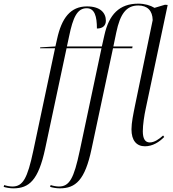

<svg xmlns="http://www.w3.org/2000/svg" viewBox="-159 -790 945 1050"><path d="M-86 240C0 240 51 196 88 23L205 -526H396L277 35C245 186 221 230 163 230C149 230 129 226 118 222L115 232C128 236 149 240 168 240C254 240 306 196 342 23L459 -526H564L566 -536H461L477 -613C498 -713 531 -760 597 -760C647 -760 675 -732 676 -680L579 -211C570 -166 560 -119 560 -83C560 -21 588 10 634 10C676 10 713 -14 739 -41L733 -49C711 -29 685 -11 660 -11C635 -11 622 -31 622 -72C622 -107 630 -160 638 -196L758 -763L743 -764L686 -747C663 -761 632 -770 597 -770C494 -770 437 -711 412 -598L398 -536H207L219 -592C240 -694 263 -745 315 -745C359 -745 371 -700 371 -634C404 -634 420 -651 420 -677C420 -719 390 -755 317 -755C226 -755 178 -691 153 -576L144 -536L61 -531L60 -526H142L23 35C-9 186 -34 230 -91 230C-106 230 -125 226 -136 222L-139 232C-126 236 -105 240 -86 240Z"/></svg>

Font: Noto Serif Display SemiCondensed Light
Style: Italic
Weight: 300
Width: 4
Italic angle: -12°
Designer: Monotype Design Team
Foundry: Monotype Imaging Inc.
Version: Version 2.009